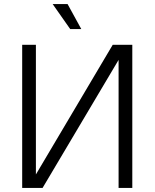

<svg xmlns="http://www.w3.org/2000/svg" viewBox="-20 -932 769 952"><path d="M636 0V-710H539L158 -67V-710H90V0H191L568 -635V0ZM328 -788 241 -912H315L383 -788Z"/></svg>

Font: Geist Light
Style: Regular
Weight: 400
Designer: Basement.studio, Andrés Briganti, Mateo Zaragoza
Foundry: Basement.studio, Vercel, Andrés Briganti, Guido Ferreyra, Mateo Zaragoza
Version: Version 1.401